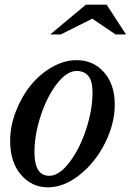

<svg xmlns="http://www.w3.org/2000/svg" viewBox="-20 -800 565 830"><path d="M23.9 -190.9Q23.9 -254.9 48.6 -318.6Q73.2 -382.3 112.5 -430.9Q151.9 -479.5 204.8 -509.8Q257.8 -540 311 -540Q383.8 -540 429.9 -487.3Q476.1 -434.6 476.1 -348.1Q476.1 -265.6 434.3 -182.1Q392.6 -98.6 324.7 -44.4Q256.8 9.8 187 9.8Q117.2 9.8 70.6 -44.7Q23.9 -99.1 23.9 -190.9ZM192.9 -40Q235.8 -40 280.3 -98.4Q324.7 -156.7 352.3 -241Q379.9 -325.2 379.9 -399.9Q379.9 -449.7 362.1 -471.4Q344.2 -493.2 311 -493.2Q268.1 -493.2 224.9 -436.3Q181.6 -379.4 155.3 -297.4Q128.9 -215.3 128.9 -142.1Q128.9 -40 192.9 -40ZM351.1 -779.8H440.9L524.9 -650.9H480L378.9 -719.2L242.2 -650.9H196.8Z"/></svg>

Font: Libre Baskerville
Style: Italic
Weight: 400
Designer: Pablo Impallari, Rodrigo Fuenzalida
Foundry: Pablo Impallari, Rodrigo Fuenzalida
Version: Version 1.000